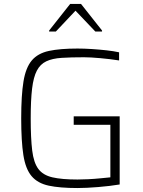

<svg xmlns="http://www.w3.org/2000/svg" viewBox="-20 -941 721 969"><path d="M371 8Q282 8 226 -4Q170 -16 139.5 -52Q109 -88 98 -158Q87 -228 87 -344Q87 -460 98.5 -530Q110 -600 140.5 -636Q171 -672 227 -684Q283 -696 371 -696Q405 -696 443.5 -693.5Q482 -691 518 -687Q554 -683 581 -677V-636Q536 -643 486 -647.5Q436 -652 404 -652Q338 -652 291 -649Q244 -646 213.5 -631.5Q183 -617 166 -584.5Q149 -552 142 -494Q135 -436 135 -344Q135 -243 142.5 -181.5Q150 -120 173.5 -88.5Q197 -57 244.5 -46Q292 -35 371 -35Q394 -35 425 -36.5Q456 -38 486 -41Q516 -44 537 -46V-311H352V-354H584V-10Q536 -2 476 3Q416 8 371 8ZM228 -782V-787L334 -921H389L495 -787V-782H461L361 -887L262 -782Z"/></svg>

Font: Saira ExtraLight
Style: Regular
Weight: 200
Designer: Hector Gatti with collaboration of the Omnibus-Type team
Foundry: Omnibus-Type
Version: Version 1.100; ttfautohint (v1.8.3)